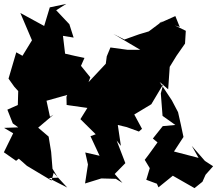

<svg xmlns="http://www.w3.org/2000/svg" viewBox="-38 -942 1120 991"><path d="M769 0 780 25 854 -35 966 29 1007 -4 1023 -40 1062 -84 1020 -111 952 -189 987 -127 860 -160 909 -235C900 -278 891 -321 881 -363L849 -424L786 -519L830 -481L838 -597L873 -654L917 -717L921 -783L864 -811L890 -802L867 -859L782 -821L805 -836L730 -780L680 -765L604 -738L547 -767L686 -685H620L532 -697L513 -651L508 -613C478 -581 449 -550 419 -518L428 -543L355 -633L364 -566L398 -643C364 -650 331 -657 298 -665L287 -757L342 -748L320 -817L252 -889L304 -922L219 -904L190 -808L67 -875L127 -734L78 -654L46 -672L6 -536L36 -494L56 -472L54 -400L0 -376L28 -305L107 -248L121 -287L-17 -282L30 -254L-18 -156L45 -112L59 -123L101 -86L228 -10L239 -50L309 26L213 -23L261 -25L233 -71L226 -158L213 -237L159 -283L238 -350L220 -339L202 -422L316 -454L319 -478L305 -442L306 -400L413 -385L377 -327L456 -249L429 -239L476 -138L402 -155L416 -93L401 5L485 -21L560 -19L594 2L554 -44L609 -100L564 -217L586 -189L570 -297L616 -286L679 -263L695 -277L655 -351L743 -404L805 -508L792 -460L801 -344L867 -297L802 -291L751 -227L775 -207C753 -177 732 -146 709 -117L735 -74L717 -14L779 9Z"/></svg>

Font: Hussar Lance
Style: ExBd
Weight: 700
Foundry: Cannot Into Space Fonts, PlusOne Fonts
Version: Version 2.270